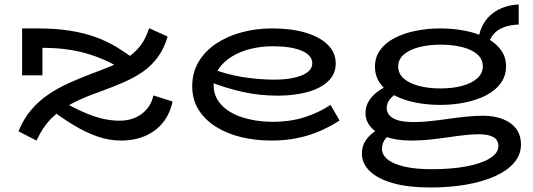

<svg xmlns="http://www.w3.org/2000/svg" viewBox="-20 -609 2364 851"><path d="M641 -484 723 -447Q707 -393 679 -355Q651 -317 612.5 -290.5Q574 -264 526.5 -243.5Q479 -223 424 -203Q358 -180 305 -153.5Q252 -127 211.5 -88Q171 -49 142 14L62 -27Q85 -84 120.5 -124.5Q156 -165 198.5 -193Q241 -221 287 -241.5Q333 -262 377 -279Q426 -297 467.5 -314Q509 -331 543 -352.5Q577 -374 601.5 -405.5Q626 -437 641 -484ZM516 14Q463 14 410.5 -4.5Q358 -23 305.5 -55Q253 -87 197 -129L227 -177Q305 -129 375.5 -101.5Q446 -74 509 -74Q568 -74 608.5 -104.5Q649 -135 660 -186L745 -159Q733 -104 702 -65.5Q671 -27 623.5 -6.5Q576 14 516 14ZM78 -275V-483H145Q227 -483 290 -473Q353 -463 404 -444.5Q455 -426 499 -399Q543 -372 586 -339L537 -294Q502 -315 464 -333.5Q426 -352 381.5 -366.5Q337 -381 284.5 -389Q232 -397 168 -397V-275Z M1182 14Q1113 14 1050 -1Q987 -16 938 -46.5Q889 -77 860.5 -122Q832 -167 832 -227Q832 -287 860 -334.5Q888 -382 937 -415Q986 -448 1050 -465.5Q1114 -483 1186 -483Q1272 -483 1335 -464Q1398 -445 1433 -410.5Q1468 -376 1468 -328Q1468 -279 1432.5 -247Q1397 -215 1339 -200Q1281 -185 1211 -185Q1129 -185 1054 -202Q979 -219 908 -247V-308Q983 -279 1055.5 -267.5Q1128 -256 1197 -256Q1244 -256 1281.5 -264Q1319 -272 1341.5 -288Q1364 -304 1364 -329Q1364 -364 1317.5 -384Q1271 -404 1189 -404Q1140 -404 1093.5 -393Q1047 -382 1009.5 -359.5Q972 -337 949.5 -304.5Q927 -272 927 -230Q927 -181 961 -144.5Q995 -108 1053.5 -89Q1112 -70 1184 -69Q1267 -69 1330.5 -89.5Q1394 -110 1445 -144L1485 -75Q1447 -50 1401 -29.5Q1355 -9 1300.5 2.5Q1246 14 1182 14Z M1887 222Q1790 222 1722.5 203Q1655 184 1619.5 150Q1584 116 1584 71Q1584 40 1599 16.5Q1614 -7 1637 -23.5Q1660 -40 1683 -50L1730 -25Q1709 -17 1691 3Q1673 23 1673 51Q1673 77 1698 97.5Q1723 118 1772.5 129.5Q1822 141 1893 141Q1981 141 2047.5 128.5Q2114 116 2151.5 92.5Q2189 69 2189 39Q2189 11 2166.5 -1.5Q2144 -14 2103 -14Q2075 -14 2039 -10Q2003 -6 1963 0Q1923 6 1882 10Q1841 14 1803 14Q1738 14 1693 -2Q1648 -18 1624 -45.5Q1600 -73 1600 -107Q1600 -140 1617.5 -165.5Q1635 -191 1663 -209.5Q1691 -228 1723 -240L1767 -211Q1751 -204 1734 -192.5Q1717 -181 1705.5 -165.5Q1694 -150 1694 -130Q1694 -112 1706.5 -97.5Q1719 -83 1745.5 -75.5Q1772 -68 1815 -68Q1847 -68 1886 -72Q1925 -76 1966 -82Q2007 -88 2046.5 -92Q2086 -96 2121 -96Q2171 -96 2209 -81Q2247 -66 2268 -38Q2289 -10 2289 32Q2289 77 2258.5 112.5Q2228 148 2173 172.5Q2118 197 2045 209.5Q1972 222 1887 222ZM1932 -144Q1874 -144 1821.5 -154.5Q1769 -165 1728.5 -186Q1688 -207 1665 -239Q1642 -271 1642 -314Q1642 -356 1665.5 -388Q1689 -420 1730 -441Q1771 -462 1823 -472.5Q1875 -483 1932 -483Q1990 -483 2042.5 -472.5Q2095 -462 2135.5 -441Q2176 -420 2199.5 -388.5Q2223 -357 2223 -315Q2223 -273 2199.5 -240.5Q2176 -208 2135.5 -187Q2095 -166 2042.5 -155Q1990 -144 1932 -144ZM1932 -217Q1986 -217 2028.5 -228.5Q2071 -240 2095.5 -262Q2120 -284 2120 -315Q2120 -347 2095 -368.5Q2070 -390 2027.5 -400.5Q1985 -411 1932 -411Q1880 -411 1837.5 -400Q1795 -389 1770 -367.5Q1745 -346 1745 -314Q1745 -282 1770 -260.5Q1795 -239 1837.5 -228Q1880 -217 1932 -217ZM2139 -397 2100 -432Q2105 -472 2121.5 -501Q2138 -530 2162.5 -549Q2187 -568 2217 -578Q2247 -588 2279 -589V-500Q2227 -499 2190.5 -477Q2154 -455 2139 -397Z"/></svg>

Font: BioRhyme SemiExpanded
Style: Regular
Weight: 400
Width: 6
Designer: Aoife Mooney
Foundry: Aoife Mooney Type
Version: Version 1.600;gftools[0.9.33]